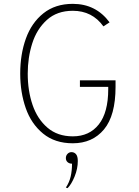

<svg xmlns="http://www.w3.org/2000/svg" viewBox="-20 -732 721 997"><path d="M85 -350Q85 -450 114.5 -532Q144 -614 205.5 -663Q267 -712 358 -712Q478 -712 549 -616L517 -595Q459 -676 358 -676Q276 -676 223.5 -628.5Q171 -581 147.5 -507Q124 -433 124 -350Q124 -261 149 -187.5Q174 -114 226.5 -69Q279 -24 358 -24Q444 -24 493 -86Q542 -148 542 -269V-281H395V-315H580V-281Q580 -132 520 -60Q460 12 358 12Q265 12 203.5 -38.5Q142 -89 113.5 -171Q85 -253 85 -350ZM354 118Q340 118 331 110Q322 102 322 89Q322 76 330.5 67Q339 58 351 58Q366 58 375 69Q384 80 384 104Q384 144 367.5 184.5Q351 225 331 245L322 242Q340 215 347 184.5Q354 154 354 118Z"/></svg>

Font: Overpass Thin
Style: Regular
Weight: 100
Designer: Delve Withrington, Thomas Jockin
Foundry: Delve Fonts
Version: Version 3.000;DELV;Overpass